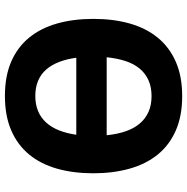

<svg xmlns="http://www.w3.org/2000/svg" viewBox="-10 -756 775 796"><g transform="rotate(-90 378.0 -357.5)"><path d="M698.2 -357.9Q698.2 -275.4 679 -207.5Q659.7 -139.6 620.1 -91.3Q580.6 -43 520.3 -16.6Q460 9.8 377.9 9.8Q295.9 9.8 235.6 -16.6Q175.3 -43 136 -91.3Q96.7 -139.6 77.4 -207.8Q58.1 -275.9 58.1 -358.9Q58.1 -441.9 77.4 -509.5Q96.7 -577.1 136.2 -625Q175.8 -672.9 236.1 -699Q296.4 -725.1 378.9 -725.1Q460.9 -725.1 521 -699Q581.1 -672.9 620.4 -624.8Q659.7 -576.7 679 -509Q698.2 -441.4 698.2 -357.9ZM377.9 -117.2Q415.5 -117.2 443.8 -129.9Q472.2 -142.6 491.9 -166.3Q511.7 -189.9 523.2 -224.6Q534.7 -259.3 539.1 -303.2H215.8Q220.2 -259.3 232.2 -224.6Q244.1 -189.9 264.2 -166.3Q284.2 -142.6 312.5 -129.9Q340.8 -117.2 377.9 -117.2ZM378.9 -599.1Q343.3 -599.1 315.9 -587.6Q288.6 -576.2 268.6 -554.2Q248.5 -532.2 236.1 -500.7Q223.6 -469.2 217.8 -429.2H537.1Q531.7 -469.2 519.5 -500.7Q507.3 -532.2 488 -554.2Q468.8 -576.2 441.4 -587.6Q414.1 -599.1 378.9 -599.1Z"/></g></svg>

Font: Droid Sans
Style: Bold
Weight: 700
Foundry: Ascender Corporation
Version: Version 1.00 build 112